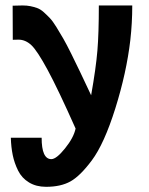

<svg xmlns="http://www.w3.org/2000/svg" viewBox="-20 -515 558 718"><path d="M171.9 80.1Q190.9 80.1 223.1 40Q255.4 0 262.7 -34.2Q197.3 -181.2 158.2 -253.4Q119.1 -325.7 97.2 -346.2Q75.2 -366.7 49.3 -366.7Q32.7 -366.7 27.8 -366.2L27.3 -493.7Q47.9 -494.6 64.5 -494.6Q80.6 -494.6 93.8 -491.9Q106.9 -489.3 119.1 -484.9Q131.3 -480.5 143.6 -469.5Q155.8 -458.5 166.5 -447.3Q177.2 -436 190.9 -413.8Q204.6 -391.6 216.6 -370.8Q228.5 -350.1 246.6 -313.7Q264.6 -277.3 280.3 -244.4Q295.9 -211.4 320.8 -158.7Q338.9 -261.2 344.2 -325.4Q349.6 -389.6 349.6 -494.6H474.6Q474.6 -428.2 467.3 -364.7Q453.1 -243.2 411.4 -110.1Q369.6 22.9 323.2 85Q279.8 143.1 243.7 163.3Q207.5 183.6 152.3 183.6Q115.2 183.6 88.4 167.2Q61.5 150.9 47.6 122.8Q33.7 94.7 27.6 64.9Q21.5 35.2 20.5 0H135.7Q135.7 80.1 171.9 80.1Z"/></svg>

Font: Fantasque Sans Mono
Style: Bold
Weight: 700
Monospace: yes
Designer: Jany Belluz
Version: Version 1.8.0 ; ttfautohint (v1.8.2)